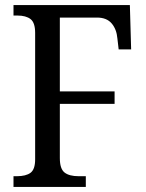

<svg xmlns="http://www.w3.org/2000/svg" viewBox="-20 -734 572 754"><path d="M33 -42H46Q82 -42 100 -55.5Q118 -69 118 -108V-605Q118 -645 100 -659Q82 -673 48 -673H33V-714H490L495 -540H446L441 -583Q438 -619 418.5 -642Q399 -665 361 -665H215V-375H430V-326H215V-113Q215 -71 233.5 -56.5Q252 -42 289 -42H317V0H33Z"/></svg>

Font: Noto Serif Narrow
Style: Regular
Weight: 400
Width: 4
Designer: Monotype Design Team
Foundry: Monotype Imaging Inc.
Version: Version 1.001